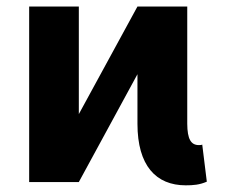

<svg xmlns="http://www.w3.org/2000/svg" viewBox="-20 -548 711 578"><path d="M67.8 0H217.3L393.8 -324.6V-175.4C393.8 -49.4 449.6 9.9 539.1 9.9C561.4 9.9 580.6 8.5 602.6 -1.1L588.8 -112.9C587 -111.5 584.2 -111.2 578.8 -111.2C555 -111.2 544 -128.9 543.7 -175.4V-528.4H393.8L217.3 -204.5V-528.4H67.8Z"/></svg>

Font: Inter-Hewn
Style: Bold
Weight: 700
Designer: Rasmus Andersson
Foundry: rsms
Version: Version 3.012;git-f93a4a705